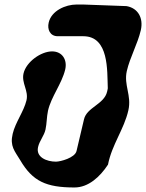

<svg xmlns="http://www.w3.org/2000/svg" viewBox="-20 -807 645 848"><path d="M36 -216C23 -161 45 -140 69 -100C124 -6 184 21 309 21C370 21 421 -25 457 -80C474 -168 528 -236 547 -320C562 -386 526 -431 540 -493C554 -554 588 -613 602 -674C614 -727 590 -771 539 -780C510 -781 377 -786 348 -787H318C270 -787 207 -760 195 -707C188 -677 201 -647 235 -647H348C462 -647 453 -494 456 -420C457 -419 454 -406 453 -402C440 -346 363 -333 351 -280L318 -140C311 -110 247 -93 227 -93C187 -93 138 -112 148 -157C154 -185 175 -207 181 -235C187 -263 186 -290 192 -318C206 -380 253 -437 268 -500C278 -543 255 -580 210 -580C161 -580 96 -534 84 -483C74 -440 107 -407 97 -364C85 -314 48 -267 36 -216Z"/></svg>

Font: Charger
Style: OversprayIt
Weight: 400
Designer: Jasper
Foundry: Cannot Into Space Fonts
Version: Version 0.980